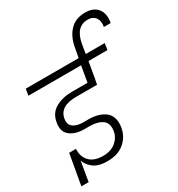

<svg xmlns="http://www.w3.org/2000/svg" viewBox="-243 -1160 1293 1392"><g transform="rotate(-30 403.5 -464.0)"><path d="M116 -91 88 75H27L72 -180H129Q125 -116 162.5 -76.5Q200 -37 275 -37Q340 -37 381 -70.5Q422 -104 430 -153Q441 -218 402 -245.5Q363 -273 296 -273H246Q174 -275 132.5 -310Q91 -345 103 -414Q115 -488 173.5 -520.5Q232 -553 310 -553H441L464 -686H23L32 -740H475L489 -817Q504 -904 552 -953.5Q600 -1003 679 -1003Q751 -1003 784 -959Q817 -915 803 -844H746Q755 -890 734.5 -919.5Q714 -949 671 -949Q570 -949 547 -817L534 -740H693L685 -686H526L503 -553L499 -534V-532L494 -506H319Q183 -506 166 -412Q158 -364 188 -342Q218 -320 271 -320H316Q356 -320 389 -311Q422 -302 449 -283Q476 -264 487.5 -229.5Q499 -195 491 -148Q478 -77 424 -32Q370 13 281 12Q204 12 164 -22Q124 -56 116 -91Z"/></g></svg>

Font: Poppins Light
Style: Italic
Weight: 300
Italic angle: -10°
Designer: Ninad Kale (Devanagari), Jonny Pinhorn (Latin)
Foundry: Indian Type Foundry
Version: Version 3.200;PS 1.000;hotconv 16.6.54;makeotf.lib2.5.65590